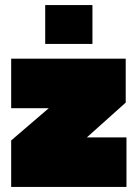

<svg xmlns="http://www.w3.org/2000/svg" viewBox="-20 -736 540 756"><path d="M24 -310V-505H475V-332L322 -195H478V0H24V-183L172 -310ZM158 -563V-716H344V-563Z"/></svg>

Font: Titillium Web
Style: Black
Weight: 900
Version: Version 1.001;PS 35.000;hotconv 1.0.70;makeotf.lib2.5.55311